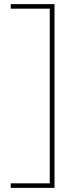

<svg xmlns="http://www.w3.org/2000/svg" viewBox="-20 -720 359 930"><path d="M32 190V168H221V-678H32V-700H244V190Z"/></svg>

Font: Mach Thin
Style: Regular
Weight: 250
Version: Version 1.002